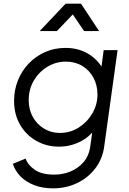

<svg xmlns="http://www.w3.org/2000/svg" viewBox="-20 -810 703 1050"><path d="M50 86 120 57Q132 92 170 118.5Q208 145 278 145Q323 145 365 128Q407 111 437 76.5Q467 42 474 -12L492 -140L514 -128Q483 -70 425.5 -39Q368 -8 302 -8Q235 -8 179 -39.5Q123 -71 90 -127.5Q57 -184 57 -259Q57 -318 78 -370.5Q99 -423 137.5 -463Q176 -503 227 -525.5Q278 -548 338 -548Q407 -548 459.5 -517.5Q512 -487 541 -436L531 -416L547 -536H623L550 -10Q541 59 501 111Q461 163 401 191.5Q341 220 270 220Q212 220 167 202.5Q122 185 92.5 155Q63 125 50 86ZM513 -293Q513 -344 491 -385Q469 -426 430 -449.5Q391 -473 340 -473Q286 -473 239.5 -445Q193 -417 165 -369.5Q137 -322 137 -262Q137 -211 159.5 -170.5Q182 -130 221 -106.5Q260 -83 308 -83Q364 -83 410.5 -112.5Q457 -142 485 -190Q513 -238 513 -293ZM197 -640 339 -790H423L522 -640H440L378 -731L291 -640Z"/></svg>

Font: Kosmopol Plus Jakarta Sans Italic It
Style: Regular
Weight: 400
Italic angle: -8.04999°
Designer: Gumpita Rahayu
Foundry: Tokotype
Version: Version 2.006